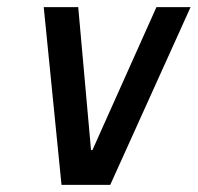

<svg xmlns="http://www.w3.org/2000/svg" viewBox="-20 -520 556 540"><path d="M153 0 103 -500H200L236 -98H240L420 -500H516L290 0Z"/></svg>

Font: Cuprum Medium
Style: Italic
Weight: 500
Italic angle: -10°
Version: Version 3.000